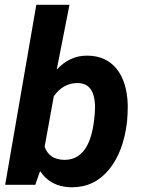

<svg xmlns="http://www.w3.org/2000/svg" viewBox="-20 -770 591 800"><path d="M509.3 -262.7C511.2 -284.7 512.2 -304.2 512.2 -321.3C512.2 -325.7 512.2 -330.1 512.2 -334C510.3 -397.5 494.6 -447.3 465.8 -483.4C436.5 -519 396.5 -537.6 345.2 -538.1C343.8 -538.1 342.3 -538.1 340.8 -538.1C293.5 -538.1 252.4 -518.6 216.3 -480L269.5 -750H131.3L1.5 0H127L147 -57.1C175.8 -13.7 218.3 8.8 273.9 10.3C275.9 10.3 277.8 10.3 280.3 10.3C342.3 10.3 393.6 -14.2 434.1 -63.5C474.6 -112.8 499.5 -179.2 509.3 -262.7ZM369.6 -251.5C354.5 -153.3 314.5 -104 249 -104C247.6 -104 246.6 -104 245.1 -104C204.6 -105.5 178.2 -123.5 166 -158.7L204.1 -368.7C230 -405.3 262.2 -423.8 301.3 -423.8C302.7 -423.8 303.7 -423.8 305.2 -423.8C348.6 -422.9 372.1 -394 375.5 -337.4C376 -333.5 376 -329.6 376 -324.7C376 -311 375 -293.9 372.6 -272.9Z"/></svg>

Font: Roboto
Style: Bold Italic
Weight: 700
Italic angle: -12°
Designer: Google
Version: Version 2.137; 2017